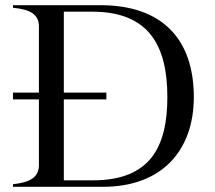

<svg xmlns="http://www.w3.org/2000/svg" viewBox="-20 -720 830 740"><path d="M30 -363V-337H130V-84C130 -36 95 -17 30 -10V0H377C602 0 727 -138 727 -346C727 -569 605 -700 367 -700H30V-690C96 -684 131 -665 130 -616V-363ZM338 -25H226V-337H390V-363H226V-675H335C555 -675 625 -543 625 -346C625 -155 560 -25 338 -25Z"/></svg>

Font: Sprat
Style: Regular
Weight: 400
Designer: Ethan Nakache
Foundry: Collletttivo
Version: Version 2.000;Glyphs 3.2 (3217)